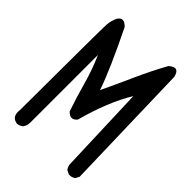

<svg xmlns="http://www.w3.org/2000/svg" viewBox="-213 -821 926 926"><g transform="rotate(45 250.0 -358.5)"><path d="M76 6Q38 1 38 -38L39 -49Q41 -607 43 -636.5Q45 -666 57 -691Q68 -709 82 -709Q96 -709 113 -691Q209 -495 244 -392Q282 -472 317.5 -551.5Q353 -631 395 -707Q413 -723 426 -723Q444 -723 452 -691L470 -27L460 -8Q448 2 431 2H425L405 -8Q396 -20 394 -35L378 -485Q313 -379 269 -216Q256 -200 242 -200Q228 -200 213 -216Q189 -286 168.5 -360.5Q148 -435 117 -505V-45Q117 -23 105 -6Q92 4 76 6Z"/></g></svg>

Font: Xiaolai Mono SC
Style: Regular
Weight: 400
Monospace: yes
Designer: LXGW / Nozomi Seto
Version: Version 3.113;September 30, 2024